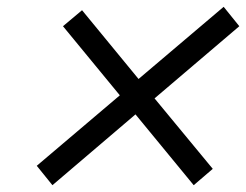

<svg xmlns="http://www.w3.org/2000/svg" viewBox="-20 -653 723 564"><path d="M134 -109 88 -166 332 -373 165 -576 221 -623 387 -421 637 -633 683 -576 434 -364 605 -157 549 -109 378 -317Z"/></svg>

Font: Tomorrow
Style: Italic
Weight: 400
Italic angle: -10°
Designer: Tony de Marco, Monica Rizzolli
Foundry: Just in Type
Version: Version 2.002